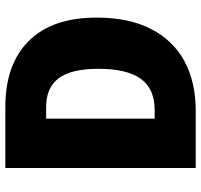

<svg xmlns="http://www.w3.org/2000/svg" viewBox="-37 -768 754 720"><g transform="rotate(-90 340.0 -408.0)"><path d="M634 -423Q634 -301 591 -218Q548 -135 470 -93Q392 -51 284 -51H70V-765H299Q459 -765 546.5 -677Q634 -589 634 -423ZM442 -416Q442 -518 406.5 -565Q371 -612 299 -612H255V-205H287Q367 -205 404.5 -257Q442 -309 442 -416Z"/></g></svg>

Font: Noto Sans Tamil UI SemiCondensed Black
Style: Regular
Weight: 900
Width: 4
Designer: Jelle Bosma - Monotype Design Team
Foundry: Monotype Imaging Inc.
Version: Version 2.004; ttfautohint (v1.8.4.7-5d5b)